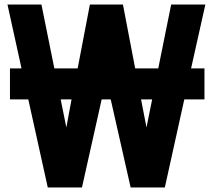

<svg xmlns="http://www.w3.org/2000/svg" viewBox="-20 -692 945 848"><path d="M883 -390V-253H794L708 136H557L469 -253H429L342 136H191L105 -253H24V-390H75L13 -672H163L220 -390H323L377 -672H523L577 -390H679L736 -672H887L824 -390ZM627 -129 652 -253H603ZM273 -129 296 -253H248Z"/></svg>

Font: Cafe24 Ohsquare
Style: Bold
Weight: 700
Designer: Cafe24 thkim, hmlim, mnelim, nhlee, sslee, sskim, smlim, yjkim, sdjeong, hskwak & 4IRTF
Foundry: Cafe24
Version: Version 1.000